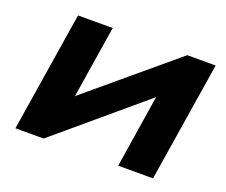

<svg xmlns="http://www.w3.org/2000/svg" viewBox="-115 -883 1249 1062"><g transform="rotate(20 509.0 -352.5)"><path d="M64 0 176 -705H380L313 -282L308 -276L819 -705H986L874 0H669L736 -426L741 -432L230 0Z"/></g></svg>

Font: Nunito Sans 7pt Expanded Black
Style: Italic
Weight: 900
Width: 7
Italic angle: -9°
Designer: Vernon Adams
Foundry: Vernon Adams
Version: Version 3.101;gftools[0.9.27]